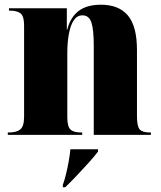

<svg xmlns="http://www.w3.org/2000/svg" viewBox="-20 -571 682 813"><path d="M13 0V-10H17Q50 -10 66 -23Q82 -36 82 -77V-463Q82 -502 67.5 -514Q53 -526 22 -526H18V-536H263V-446H265Q277 -496 311.5 -523.5Q346 -551 408 -551Q483 -551 521.5 -505.5Q560 -460 560 -359V-80Q560 -36 571.5 -23Q583 -10 615 -10H619V0H377V-378Q377 -446 367 -476Q357 -506 329 -506Q306 -506 292 -484.5Q278 -463 271.5 -426.5Q265 -390 265 -346V-74Q265 -35 278.5 -22.5Q292 -10 324 -10H328V0ZM246 212Q253 193 259.5 166.5Q266 140 271 112Q276 84 278 61H395V71Q379 92 355 118.5Q331 145 305.5 172Q280 199 256 222H246Z"/></svg>

Font: Noto Serif Display SemiCondensed Black
Style: Regular
Weight: 900
Width: 4
Designer: Monotype Design Team
Foundry: Monotype Imaging Inc.
Version: Version 2.009